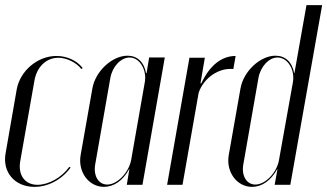

<svg xmlns="http://www.w3.org/2000/svg" viewBox="-22 -720 1275 748"><path d="M43 -371 0 -124C-14 -50 35 8 112 8C166 8 218 -20 253 -67L248 -70C218 -28 167 0 124 0C75 0 47 -38 57 -93L112 -405C121 -459 158 -495 205 -495C238 -495 276 -476 295 -451L300 -455C278 -484 239 -502 198 -502C124 -502 56 -444 43 -371Z M472 0H533L620 -496H559L549 -435H547C539 -479 512 -503 475 -503C415 -503 350 -443 338 -376L292 -115C281 -50 324 8 383 8C421 8 457 -16 481 -61H482ZM542 -399 489 -97C480 -48 435 -1 396 -1C361 -1 341 -36 349 -80L408 -417C416 -461 449 -496 483 -496C522 -496 551 -448 542 -399Z M716 -495 629 0H689L752 -359C772 -417 831 -457 887 -451L896 -502C841 -502 795 -465 762 -395H759L776 -495Z M1048 0H1109L1233 -700H1172L1125 -435H1124C1116 -479 1089 -503 1051 -503C992 -503 927 -443 915 -376L869 -115C858 -50 901 8 960 8C998 8 1033 -16 1058 -61H1059ZM1119 -399 1065 -97C1057 -48 1012 -1 973 -1C938 -1 918 -36 926 -80L985 -417C993 -461 1026 -496 1059 -496C1099 -496 1128 -448 1119 -399Z"/></svg>

Font: Moniqa Ita Display
Style: Italic
Weight: 400
Italic angle: -10°
Designer: Rajesh Rajput
Foundry: Rajesh Rajput
Version: Version 1.000